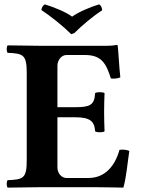

<svg xmlns="http://www.w3.org/2000/svg" viewBox="-20 -854 649 876"><path d="M323 -365H242V-554C242 -578 259 -603 283 -603H368C443 -603 464 -565 486 -496C498 -494 519 -496 529 -501C524 -542 519 -638 517 -646C517 -648 516 -649 513 -649C496 -646 488 -645 464 -645H169C169 -645 65 -646 15 -647C9 -641 9 -619 15 -613C85 -610 102 -605 102 -522V-122C102 -39 85 -35 15 -32C9 -26 9 -4 15 2C64 1 170 0 170 0H405C453 0 543 2 543 2C557 -48 562 -114 570 -165C560 -171 538 -173 525 -170C505 -98 460 -42 384 -42H283C261 -42 242 -63 242 -90V-319H323C392 -319 411 -300 414 -255C420 -249 451 -249 457 -255C456 -290 455 -309 455 -343C455 -377 456 -399 457 -429C451 -435 420 -435 414 -429C411 -374 390 -365 323 -365ZM169 -808C209 -782 268 -735 305 -698L319 -703C354 -738 404 -780 446 -807C446 -817 441 -830 432 -834C395 -823 339 -800 309 -778C282 -799 224 -822 185 -834C176 -830 169 -818 169 -808Z"/></svg>

Font: Libertinus Serif
Style: Bold
Weight: 700
Designer: Philipp H. Poll, Khaled Hosny
Foundry: Caleb Maclennan
Version: Version 7.050;RELEASE